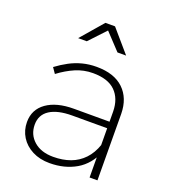

<svg xmlns="http://www.w3.org/2000/svg" viewBox="-135 -838 837 940"><g transform="rotate(20 283.5 -368.5)"><path d="M256 -256Q180 -256 139 -229.5Q98 -203 98 -152Q98 -100 135.5 -67Q173 -34 236 -34Q286 -34 325.5 -48.5Q365 -63 394 -93.5Q423 -124 439 -171L458 -143Q427 -68 367.5 -33.5Q308 1 230 1Q179 1 140 -19Q101 -39 79.5 -73.5Q58 -108 58 -151Q58 -216 110 -253Q162 -290 252 -290H449V-256ZM437 -343Q436 -410 397.5 -448Q359 -486 281 -486Q233 -486 190 -467.5Q147 -449 106 -418L86 -447Q117 -470 148 -486.5Q179 -503 213.5 -512Q248 -521 287 -521Q379 -521 428 -474Q477 -427 478 -346L480 0H439ZM253 -738H303L403 -622H358L266 -720H290L198 -622H153Z"/></g></svg>

Font: Alexandria ExtraLight
Style: Regular
Weight: 250
Designer: Mohamed Gaber
Foundry: Kief Type Foundry
Version: Version 5.100